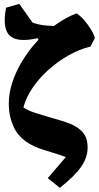

<svg xmlns="http://www.w3.org/2000/svg" viewBox="-20 -756 496 963"><path d="M280.2 186.2 219.5 137.5 324.5 15 344.8 46.5Q326.8 38 309.2 31.4Q291.8 24.8 266.6 16.5Q241.5 8.2 199.8 -4Q144.2 -21.5 109 -46.9Q73.8 -72.2 53.2 -109.5Q38.5 -139.8 31.4 -169.6Q24.2 -199.5 24.2 -238.5Q24.2 -289.2 42.1 -343.6Q60 -398 92.2 -451Q124.5 -504 167.2 -550.4Q210 -596.8 260.4 -632.8Q310.8 -668.8 364 -689Q381.5 -678.2 400.5 -656.8Q419.5 -635.2 434.8 -610.6Q450 -586 455.8 -565.5L434.2 -522.8Q377 -508.5 322.2 -477.4Q267.5 -446.2 221.4 -404.4Q175.2 -362.5 142.8 -314.4Q110.2 -266.2 97.5 -217.2Q107.5 -210.2 120.8 -203.8Q134 -197.2 157.1 -189.8Q180.2 -182.2 218.5 -170.8Q281.2 -153.2 311.4 -142.9Q341.5 -132.5 359.5 -121.5Q391.5 -102.5 405.5 -77.6Q419.5 -52.8 419.5 -16.5Q419.5 33 387.6 79.6Q355.8 126.2 280.2 186.2ZM181 -546.5 168.2 -564.2Q65.2 -541.5 28 -578Q-9.2 -614.5 10.5 -717.5L76.8 -736.5L142.5 -643.5Q163.5 -634.2 198.1 -629.6Q232.8 -625 289.2 -625Z"/></svg>

Font: Eczar
Style: Regular
Weight: 400
Designer: Vaibhav Singh
Foundry: Rosetta Type Foundry
Version: Version 2.000